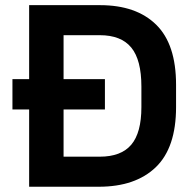

<svg xmlns="http://www.w3.org/2000/svg" viewBox="-20 -710 733 730"><path d="M649.4 -387.7V-302.7Q649.4 -148.4 572.3 -74.2Q495.1 0 355.5 0H90.8V-293.9H27.3V-409.2H90.8V-690.4H360.4Q498 -690.4 573.7 -616.2Q649.4 -542 649.4 -387.7ZM517.6 -380.9Q517.6 -482.4 479 -529.3Q440.4 -576.2 359.4 -576.2H221.7V-409.2H378.9V-293.9H221.7V-114.3H359.4Q440.4 -114.3 479 -159.7Q517.6 -205.1 517.6 -302.7Z"/></svg>

Font: Dinish Expanded
Style: Bold
Weight: 700
Width: 7
Designer: Charles Nix
Foundry: Playbeing
Version: Version 2.005; ttfautohint (v1.8.3)